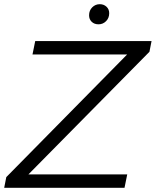

<svg xmlns="http://www.w3.org/2000/svg" viewBox="-28 -896 743 916"><path d="M-8 0 2 -51 606 -664 612 -636H127L140 -700H695L685 -649L80 -36L75 -64H579L566 0ZM442 -780Q422 -780 409.5 -792Q397 -804 397 -823Q397 -846 412 -861Q427 -876 448 -876Q467 -876 480 -864Q493 -852 493 -833Q493 -810 478 -795Q463 -780 442 -780Z"/></svg>

Font: MOST Montserrat
Style: Italic
Weight: 400
Italic angle: -11.3°
Designer: Julieta Ulanovsky
Foundry: Julieta Ulanovsky
Version: Version 8.000;March 11, 2024;FontCreator 15.0.0.2926 64-bit